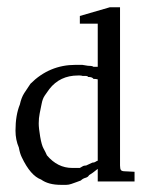

<svg xmlns="http://www.w3.org/2000/svg" viewBox="-20 -500 404 529"><path d="M217.3 -44 234.7 -52Q240 -52 242.7 -54Q245.3 -56 249.3 -57.3V-281.3Q245.3 -282.7 237.3 -282.7Q234.7 -288 222.7 -288Q221.3 -290.7 217.3 -290.7H208Q204 -292 200 -292H194.7Q145.3 -292 116 -254.7Q109.3 -245.3 103.3 -236.7Q97.3 -228 94.7 -214Q92 -200 89.3 -187.3Q86.7 -174.7 86.7 -160Q86.7 -146.7 90.7 -123.3Q94.7 -100 100 -90.7Q105.3 -81.3 109.3 -72Q138.7 -37.3 178.7 -37.3H200L209.3 -42.7Q213.3 -44 217.3 -44ZM206.7 -321.3 222.7 -318.7Q234.7 -318.7 237.3 -316H249.3V-434.7H200V-456L282.7 -480H310.7V-44Q310.7 -34.7 313.3 -31.3Q316 -28 325.3 -28L350.7 -26.7V0H249.3V-34.7Q234.7 -22.7 225.3 -17.3Q222.7 -12 215.3 -10Q208 -8 202.7 -2.7Q196 0 190 2Q184 4 176.7 6.7Q169.3 9.3 162.7 9.3H148Q113.3 9.3 93.3 -5.3Q64 -16 40 -66.7Q34.7 -77.3 32 -93.3Q22.7 -114.7 22.7 -140Q22.7 -182.7 34.7 -212Q38.7 -230.7 46.7 -243.3Q54.7 -256 64 -269.3Q116 -321.3 188 -321.3Z"/></svg>

Font: Peddana
Style: Regular
Weight: 400
Designer: Appaji Ambarisha Darbha
Foundry: Appaji Ambarisha Darbha
Version: Version 1.0.4; ttfautohint (v1.2.25-373a) -l 7 -r 28 -G 50 -